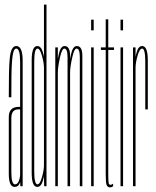

<svg xmlns="http://www.w3.org/2000/svg" viewBox="-20 -805 675 830"><path d="M68 0 67 -22V-363Q67 -476 67 -535.5Q67 -595 50.5 -595V-606Q78 -606 78 -542.2Q78 -478.5 78 -366V0ZM43 3Q18 3 18 -54Q18 -111 18 -183Q18 -255 18 -299Q18 -343 61 -343Q67 -343 73 -343V-332Q67 -332 58.5 -332Q29 -332 29 -293.8Q29 -255.5 29 -183Q29 -116 29 -62Q29 -8 45 -8Q55.5 -8 61.2 -22.2Q67 -36.5 67 -53L70.5 -39Q70.5 -24 64.2 -10.5Q58 3 43 3ZM18 -384.5Q18 -443 18.8 -485Q19.5 -527 22.2 -553.8Q25 -580.5 31.8 -593.2Q38.5 -606 50.5 -606L51.5 -600L50.5 -595Q42.5 -595 38.2 -581.2Q34 -567.5 32 -540.8Q30 -514 29.5 -474.8Q29 -435.5 29 -384.5Z M171 0 170 -36V-785H181V0ZM141 3Q117 3 117 -58Q117 -119 117 -301Q117 -484 117 -545Q117 -606 141 -606Q157.5 -606 165.2 -579.5Q173 -553 173 -528L170 -512Q170 -534 161.2 -564.5Q152.5 -595 142 -595Q128 -595 128 -537.5Q128 -480 128 -301Q128 -123 128 -65.5Q128 -8 142 -8Q152.5 -8 161.2 -38.5Q170 -69 170 -91L173 -75Q173 -50 165.2 -23.5Q157.5 3 141 3Z M219 0V-600H230V-557V0ZM272 0V-477Q272 -519.5 272 -557.2Q272 -595 258 -595Q247.5 -595 238.8 -554.5Q230 -514 230 -492L226 -508Q226 -533 233.8 -569.5Q241.5 -606 259 -606Q283 -606 283 -563.8Q283 -521.5 283 -472V0ZM325 0V-477Q325 -519.5 325 -557.2Q325 -595 311 -595Q300.5 -595 291.8 -554.5Q283 -514 283 -492L279 -508Q279 -533 286.8 -569.5Q294.5 -606 312 -606Q336 -606 336 -563.8Q336 -521.5 336 -472V0Z M374 0V-600H385V0ZM374 -720H385V-674H374Z M456 5Q445.5 5 441.2 -4.5Q437 -14 437 -50V-589H416V-600H437V-721.5H448V-600H473V-589H448V-59Q448 -23 449.5 -14.5Q451 -6 458 -6Q463 -6 469 -11V0Q463 5 456 5Z M501 0V-600H512V0ZM501 -720H512V-674H501Z M608 -332Q608 -481 608 -538Q608 -595 594.5 -595Q583.5 -595 574.8 -564.5Q566 -534 566 -512L563 -528Q563 -553 570.8 -579.5Q578.5 -606 594.5 -606Q619 -606 619 -543.5Q619 -481 619 -332ZM555 0V-600H566V-545.5V0Z"/></svg>

Font: Anybody UltraCondensed Thin
Style: Regular
Weight: 100
Width: 1
Designer: Tyler Finck
Foundry: Etcetera Type Company
Version: Version 1.110